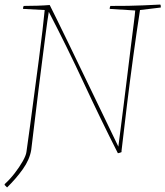

<svg xmlns="http://www.w3.org/2000/svg" viewBox="-33 -666 725 842"><path d="M-2 156 -13 145 -12 141Q11 120 31.5 93.5Q52 67 66.5 41.5Q81 16 83 0Q90 -48 99 -115.5Q108 -183 118 -258.5Q128 -334 137.5 -405.5Q147 -477 153.5 -534Q160 -591 163 -622L68 -627Q68 -636 71 -640Q100 -640 131 -641Q162 -642 185 -644Q195 -624 217.5 -578.5Q240 -533 269 -473Q298 -413 330 -346.5Q362 -280 392.5 -217Q423 -154 447.5 -103Q472 -52 486 -23Q489 -45 495 -93Q501 -141 509 -203.5Q517 -266 525 -332.5Q533 -399 540.5 -459Q548 -519 553.5 -562Q559 -605 560 -620L448 -627Q448 -634 451 -640Q495 -640 528.5 -640.5Q562 -641 595 -642.5Q628 -644 670 -646Q672 -643 672 -639.5Q672 -636 672 -633L581 -622Q566 -526 551.5 -419.5Q537 -313 524 -207Q511 -101 500 -5V1Q496 3 492.5 4Q489 5 484 6Q408 -144 334.5 -302Q261 -460 181 -614Q175 -578 168 -523.5Q161 -469 152.5 -403.5Q144 -338 135.5 -269Q127 -200 119 -133Q111 -66 104 -9Q97 34 67 76Q37 118 -2 156Z"/></svg>

Font: Labrada Thin
Style: Italic
Weight: 100
Italic angle: -7°
Designer: Mercedes Jáuregui
Foundry: Omnibus-Type Team
Version: Version 1.000; ttfautohint (v1.8.4.7-5d5b)